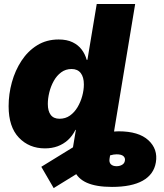

<svg xmlns="http://www.w3.org/2000/svg" viewBox="-20 -748 837 978"><path d="M550.3 204.1Q470.2 204.1 422.4 182.9Q374.5 161.6 357.2 117.7Q339.8 73.7 351.1 5.9L367.7 -93.8H563.5L538.1 59.6Q534.7 79.1 544.9 88.9Q555.2 98.6 573.7 98.6Q589.8 98.6 602.1 91.3Q614.3 84 616.2 70.3Q618.7 56.2 608.4 47.1Q598.1 38.1 573.7 38.1Q559.6 38.1 542.5 43Q525.4 47.9 498 62Q470.7 76.2 426.3 103.5L253.4 210L190.4 101.6L373 -10.7Q415 -36.6 469.5 -57.9Q523.9 -79.1 584.5 -79.1Q686.5 -79.1 735.8 -33.7Q785.2 11.7 773.9 79.1Q763.7 140.6 707 172.4Q650.4 204.1 550.3 204.1ZM209 7.8Q128.4 7.8 76.2 -46.9Q23.9 -101.6 23.9 -207Q23.9 -268.6 40.5 -328.9Q57.1 -389.2 89.6 -438.7Q122.1 -488.3 169.7 -517.6Q217.3 -546.9 278.8 -546.9Q320.8 -546.9 349.9 -532.7Q378.9 -518.6 396.5 -494.9Q414.1 -471.2 421.4 -443.4H425.3L472.7 -727.5H668.5L547.9 0H354L369.6 -86.4H364.3Q348.6 -55.2 325.7 -34.4Q302.7 -13.7 273.4 -2.9Q244.1 7.8 209 7.8ZM283.2 -143.1Q313.5 -143.1 336.4 -159.4Q359.4 -175.8 375 -202.1Q390.6 -228.5 398.9 -259Q407.2 -289.6 407.2 -317.9Q407.2 -355.5 391.1 -376Q375 -396.5 344.7 -396.5Q314.5 -396.5 291.7 -379.6Q269 -362.8 253.9 -335.7Q238.8 -308.6 231.2 -277.6Q223.6 -246.6 223.6 -218.3Q223.6 -182.1 238.5 -162.6Q253.4 -143.1 283.2 -143.1Z"/></svg>

Font: Inter 18pt Black
Style: Italic
Weight: 900
Italic angle: -9.3988°
Designer: Rasmus Andersson
Foundry: rsms
Version: Version 4.001;git-66647c0bb